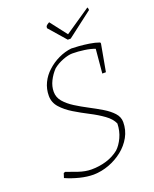

<svg xmlns="http://www.w3.org/2000/svg" viewBox="-152 -903 798 995"><g transform="rotate(-20 247.0 -405.5)"><path d="M190 7Q154 7 114 -3Q74 -13 38 -29L46 -54L55 -57Q78 -48 116.5 -35Q155 -22 188 -22Q232 -22 271 -34Q310 -46 340 -70Q362 -90 378 -124.5Q394 -159 395 -200Q383 -228 350.5 -251.5Q318 -275 277 -296Q236 -317 198 -340Q160 -363 135 -391Q110 -419 110 -456Q110 -494 126 -527Q142 -560 169 -584Q197 -610 232 -626.5Q267 -643 303 -647Q317 -647 343.5 -645Q370 -643 400 -638.5Q430 -634 455 -625L457 -619L430 -470H410L422 -602Q400 -611 365.5 -616Q331 -621 299 -621Q277 -621 246 -609Q215 -597 192 -578Q170 -555 155.5 -526Q141 -497 141 -467Q141 -436 161.5 -412Q182 -388 214.5 -367.5Q247 -347 283.5 -328Q320 -309 352.5 -289.5Q385 -270 405.5 -247.5Q426 -225 426 -197Q426 -153 405.5 -116Q385 -79 351 -52Q317 -25 275.5 -9.5Q234 6 190 7ZM302 -696 221 -789 223 -800Q230 -808 242 -814L313 -722L454 -818Q456 -817 457 -812Q458 -807 458 -803L318 -696Z"/></g></svg>

Font: Labrada ExtraLight
Style: Italic
Weight: 200
Italic angle: -7°
Designer: Mercedes Jáuregui
Foundry: Omnibus-Type Team
Version: Version 1.000; ttfautohint (v1.8.4.7-5d5b)